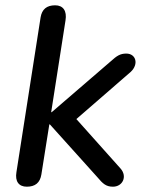

<svg xmlns="http://www.w3.org/2000/svg" viewBox="-20 -697 552 724"><path d="M81 7C113 7 131 -8 136 -39L166 -228H168L347 -29C368 -4 380 7 406 7C442 7 461 -31 435 -61L268 -248L473 -426C504 -455 493 -495 456 -495C433 -495 420 -486 399 -467L175 -274H173L227 -620C233 -656 218 -677 188 -677C156 -677 138 -662 133 -631L42 -48C36 -13 51 7 81 7Z"/></svg>

Font: SN Pro Medium
Style: Italic
Weight: 400
Italic angle: -9°
Designer: Tobias Whetton
Foundry: Supernotes
Version: Version 1.001;Glyphs 3.2 (3249)